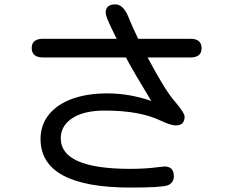

<svg xmlns="http://www.w3.org/2000/svg" viewBox="-20 -804 1040 872"><path d="M164.1 -172.9Q164.1 -236.3 201.7 -283.2Q239.3 -330.1 307.6 -355Q376 -379.9 467.8 -379.9Q566.4 -379.9 667 -345.7Q592.8 -466.8 551.8 -543H175.8Q124 -543 124 -585.9Q124 -627.9 175.8 -627.9H509.8L485.4 -677.7Q460 -730.5 460 -746.1Q460 -784.2 503.9 -784.2Q539.1 -784.2 562.5 -728.5Q579.1 -686.5 607.4 -627.9H844.7Q895.5 -627.9 895.5 -585Q895.5 -543 844.7 -543H650.4L651.4 -541Q732.4 -388.7 775.4 -341.8Q818.4 -291 818.4 -274.4Q818.4 -234.4 778.3 -234.4Q755.9 -234.4 708 -256.8Q614.3 -301.8 456.1 -301.8Q360.4 -301.8 308.1 -267.1Q255.9 -232.4 255.9 -175.8Q255.9 -37.1 572.3 -37.1Q639.6 -37.1 699.2 -44.9L726.6 -47.9Q769.5 -47.9 769.5 -3.9Q769.5 25.4 743.2 37.1Q715.8 47.9 573.2 47.9Q164.1 47.9 164.1 -172.9Z"/></svg>

Font: jf-openhuninn-2.1
Style: Regular
Weight: 400
Designer: [Kosugi Maru]
Designed by MOTOYA      

[Varela Round]
Joe Prince (Latin component); Avraham Cornfeld (Hebrew component)
Foundry: justfont Co., Ltd.
Version: 2.1